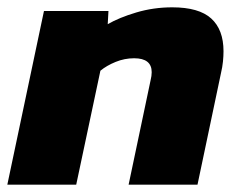

<svg xmlns="http://www.w3.org/2000/svg" viewBox="-31 -504 656 524"><path d="M-11 0 89 -474H265L263 -438Q294 -456 341 -470Q388 -484 439 -484Q512 -484 545.5 -453.5Q579 -423 579 -364Q579 -351 577.5 -336Q576 -321 572 -304L508 0H320L380 -285Q383 -297 383 -307Q383 -345 335 -345Q309 -345 284.5 -335Q260 -325 243 -311L177 0Z"/></svg>

Font: Kanit
Style: Bold Italic
Weight: 700
Italic angle: -12°
Designer: Katatrad Team
Foundry: CadsonDemak
Version: Version 2.000; ttfautohint (v1.8.3)